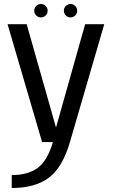

<svg xmlns="http://www.w3.org/2000/svg" viewBox="-20 -714 572 965"><path d="M191.5 0H246C227.5 63 201.5 106.5 169 130.5C136 154 92.5 166 39 166V231C116.5 231 178 214 224.5 180C270.5 146 306.5 86 331.5 0L504 -592.5H408L261.5 -73L114 -592.5H18ZM186 -626.5C204.5 -626.5 219.5 -641.5 219.5 -660.5C219.5 -679 204.5 -694 186 -694C167 -694 152 -679 152 -660.5C152 -641.5 167 -626.5 186 -626.5ZM334.5 -626.5C353 -626.5 368 -641.5 368 -660.5C368 -679 353 -694 334.5 -694C316 -694 301 -679 301 -660.5C301 -641.5 316 -626.5 334.5 -626.5Z"/></svg>

Font: Anybody
Style: Regular
Weight: 400
Designer: Tyler Finck
Foundry: Etcetera Type Company
Version: Version 1.110